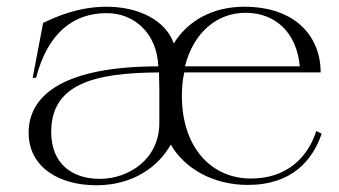

<svg xmlns="http://www.w3.org/2000/svg" viewBox="-20 -535 1005 570"><path d="M266 15C376 15 451 -41 487 -106C528 -34 614 14 715 14C848 14 908 -60 935 -138L919 -146C893 -65 829 -5 725 -5C606 -5 520 -99 520 -250C520 -275 522 -298 527 -320H932C932 -424 860 -515 705 -515C611 -515 537 -473 496 -406C471 -476 390 -515 297 -515C215 -515 152 -488 108 -467L77 -304H87C122 -437 197 -496 297 -496C378 -496 446 -437 450 -338C177 -338 65 -257 65 -141C65 -38 156 15 266 15ZM276 -4C194 -4 132 -49 132 -143C132 -285 258 -319 452 -320C452 -304 453 -288 453 -272V-168C452 -62 362 -4 276 -4ZM870 -338H529C555 -440 625 -497 709 -497C798 -497 861 -438 870 -338Z"/></svg>

Font: Sprat Light
Style: Regular
Weight: 300
Designer: Ethan Nakache
Foundry: Collletttivo
Version: Version 2.000;Glyphs 3.2 (3217)